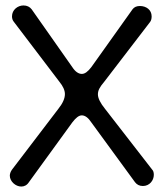

<svg xmlns="http://www.w3.org/2000/svg" viewBox="-20 -668 600 704"><path d="M58 16C69 16 79 11 86 0L245 -219C258 -236 269 -245 280 -245C292 -245 304 -236 315 -219L475 0C482 9 491 14 504 14C528 14 544 -6 544 -27C544 -36 542 -42 538 -46L365 -269C348 -290 339 -308 339 -322C339 -337 346 -349 362 -368L530 -587C534 -592 536 -599 536 -608C536 -632 516 -646 493 -646C481 -646 472 -642 466 -634L315 -422C302 -405 291 -397 280 -397C268 -397 256 -405 245 -422L96 -634C89 -643 79 -648 66 -648C45 -648 24 -632 24 -608C24 -601 26 -594 30 -589L198 -368C211 -352 218 -337 218 -323C218 -307 210 -289 194 -269L24 -46C19 -39 16 -31 16 -24C16 -3 37 16 58 16Z"/></svg>

Font: Dongle Light
Style: Regular
Weight: 300
Designer: Yanghee Ryu
Foundry: Yanghee Ryu
Version: Version 2.000